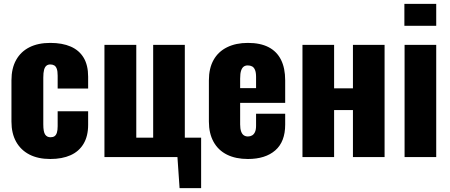

<svg xmlns="http://www.w3.org/2000/svg" viewBox="-20 -809 2317 989"><path d="M239 10Q176 10 131.5 -13Q87 -36 63 -79Q39 -122 39 -183V-395Q39 -457 63 -500Q87 -543 131.5 -565.5Q176 -588 239 -588Q301 -588 344.5 -569Q388 -550 411 -511.5Q434 -473 434 -414V-353H277V-419Q277 -442 272.5 -454.5Q268 -467 259.5 -472Q251 -477 239 -477Q227 -477 219 -470.5Q211 -464 207 -449.5Q203 -435 203 -409V-169Q203 -130 212.5 -116Q222 -102 240 -102Q253 -102 261 -107.5Q269 -113 273 -125.5Q277 -138 277 -159V-236H434V-166Q434 -108 410.5 -68.5Q387 -29 343.5 -9.5Q300 10 239 10Z M905 160 894 0H518V-578H682V-100H769V-578H932V-100H1016V160Z M1257 10Q1194 10 1149 -12.5Q1104 -35 1080 -78.5Q1056 -122 1056 -183V-395Q1056 -457 1080 -500Q1104 -543 1149.5 -565.5Q1195 -588 1257 -588Q1321 -588 1363.5 -566Q1406 -544 1427.5 -501Q1449 -458 1449 -395V-279H1217V-168Q1217 -146 1222 -132Q1227 -118 1236 -112Q1245 -106 1257 -106Q1269 -106 1278.5 -111.5Q1288 -117 1293.5 -129Q1299 -141 1299 -162V-223H1449V-167Q1449 -79 1398 -34.5Q1347 10 1257 10ZM1217 -355H1299V-413Q1299 -436 1293.5 -449Q1288 -462 1278.5 -467Q1269 -472 1256 -472Q1244 -472 1235.5 -466Q1227 -460 1222 -445.5Q1217 -431 1217 -404Z M1538 0V-578H1701V-354H1798V-578H1961V0H1798V-242H1701V0Z M2064 0V-578H2227V0ZM2063 -676V-789H2227V-676Z"/></svg>

Font: Oswald
Style: Bold
Weight: 700
Designer: Vernon Adams
Foundry: Vernon Adams
Version: Version 4.103;gftools[0.9.33.dev8+g029e19f]